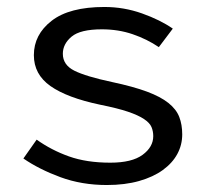

<svg xmlns="http://www.w3.org/2000/svg" viewBox="-20 -518 590 550"><path d="M47 -64Q92 -33 153 -10.5Q214 12 286 12Q338 12 378.5 0.5Q419 -11 446.5 -31Q474 -51 488 -77Q502 -103 502 -133Q502 -161 493.5 -183Q485 -205 462.5 -223Q440 -241 401 -255.5Q362 -270 301 -283Q226 -299 193 -315.5Q160 -332 160 -364Q160 -392 185 -413Q210 -434 272 -434Q319 -434 360 -420Q401 -406 435 -383L475 -436Q439 -461 387 -479.5Q335 -498 279 -498Q179 -498 128 -458.5Q77 -419 77 -360Q77 -305 124.5 -271.5Q172 -238 267 -218Q317 -208 346.5 -198Q376 -188 392.5 -177Q409 -166 414 -154Q419 -142 419 -128Q419 -97 388.5 -74.5Q358 -52 296 -52Q228 -52 177.5 -70Q127 -88 85 -118Z"/></svg>

Font: Codetta
Style: Regular
Weight: 400
Italic angle: -11°
Designer: Ulrich Proeller
Foundry: PROSA GmbH
Version: Version 2.00;September 29, 2018;FontCreator 11.5.0.2427 64-b